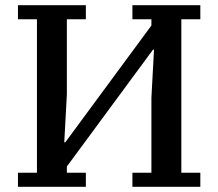

<svg xmlns="http://www.w3.org/2000/svg" viewBox="-20 -718 839 738"><path d="M49 -54H122V-644H49V-698H310V-644H237V-355L227 -171H231L562 -620V-644H489V-698H750V-644H677V-54H750V0H489V-54H562V-343L572 -527H568L237 -78V-54H310V0H49Z"/></svg>

Font: IBM Plex Serif Medm
Style: Regular
Weight: 500
Designer: Mike Abbink, Paul van der Laan, Pieter van Rosmalen
Foundry: Bold Monday
Version: Version 3.001